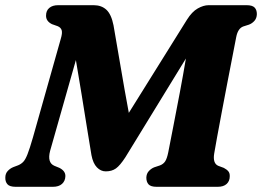

<svg xmlns="http://www.w3.org/2000/svg" viewBox="-22 -720 1010 740"><path d="M230 -41Q229.5 -22.5 217 -11.2Q204.5 0 181.5 0H39Q15 0 6.5 -10Q-2 -20 -1.5 -35.5Q-1.5 -51 7.8 -61Q17 -71 29.5 -76L48 -83Q59 -87.5 67.2 -95.8Q75.5 -104 84 -125.5Q92.5 -147 105 -190.5L212 -569.5Q219 -592.5 215.8 -603.2Q212.5 -614 200.5 -619L178 -627Q155 -638.5 155.5 -660Q155.5 -679 168 -689.5Q180.5 -700 202 -700H339Q369 -700 388 -682.5Q407 -665 415.5 -622.5Q427.5 -555 442.5 -465.5Q457.5 -376 474.5 -285L698.5 -644Q718 -675 740.2 -687.5Q762.5 -700 782 -700H928.5Q950.5 -700 959.2 -691Q968 -682 968 -665.5Q967.5 -649.5 958.5 -639.5Q949.5 -629.5 937.5 -625L915.5 -618Q895 -610.5 888.5 -577.5Q884 -554 875 -507.8Q866 -461.5 855 -404.8Q844 -348 833.5 -292Q823 -236 814.8 -191.8Q806.5 -147.5 803.5 -128Q797.5 -90.5 819 -81L840.5 -73Q852 -67 858 -59.8Q864 -52.5 863.5 -40.5Q863.5 -22 851.5 -11Q839.5 0 817 0H582Q559 0 550.5 -9.5Q542 -19 542 -35.5Q542.5 -50.5 551.2 -60.2Q560 -70 572 -75L594.5 -82.5Q607.5 -87.5 614.5 -98Q621.5 -108.5 626.5 -133Q634 -172 646 -233Q658 -294 671 -363Q684 -432 694.5 -494.5L461 -113.5Q440.5 -82 424.8 -70.8Q409 -59.5 385.5 -59.5Q366.5 -59.5 351.5 -75Q336.5 -90.5 330.5 -122Q322.5 -168.5 313 -229Q303.5 -289.5 292.5 -356.2Q281.5 -423 270.5 -488.5L171 -138Q159.5 -93 187.5 -81L207 -73Q230.5 -61 230 -41Z"/></svg>

Font: Fraunces 9pt Soft
Style: Bold Italic
Weight: 700
Italic angle: -16°
Version: Version 1.000;[b76b70a41]